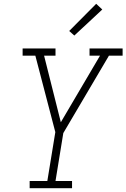

<svg xmlns="http://www.w3.org/2000/svg" viewBox="-20 -990 665 1010"><path d="M136 0V-38H229L271 -295L166 -697H99V-735H272V-697H212L300 -347L506 -697H451V-735H625V-697H553L313 -290L272 -38H359V0ZM371 -803 344 -827 486 -970 518 -940Z"/></svg>

Font: Iosevka Slab XLtExObl
Style: Regular
Weight: 200
Width: 7
Italic angle: -9°
Monospace: yes
Designer: Belleve Invis
Foundry: Belleve Invis
Version: Version 11.1.1; ttfautohint (v1.8.3)